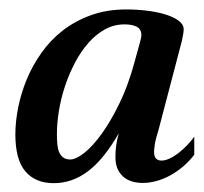

<svg xmlns="http://www.w3.org/2000/svg" viewBox="-20 -747 440 415"><path d="M131.8 -402.3Q144 -402.3 162.4 -416.7Q180.7 -431.2 200.2 -458.3Q219.7 -485.4 238.5 -524.2Q257.3 -563 270.5 -611.8L282.7 -656.2Q283.7 -660.6 284.7 -664.3Q285.6 -668 285.6 -670.9Q285.6 -683.6 275.9 -689Q266.1 -694.3 249 -694.3Q226.1 -694.3 206.5 -683.3Q187 -672.4 170.9 -654.1Q154.8 -635.7 142.1 -611.6Q129.4 -587.4 120.6 -561Q111.8 -534.7 107.4 -507.8Q103 -481 103 -457Q103 -446.3 103.8 -436.5Q104.5 -426.8 107.4 -419.2Q110.4 -411.6 116.2 -407Q122.1 -402.3 131.8 -402.3ZM13.2 -456.5Q13.2 -483.9 19.3 -514.6Q25.4 -545.4 37.8 -575.4Q50.3 -605.5 69.6 -632.8Q88.9 -660.2 115.5 -680.9Q142.1 -701.7 176.5 -714.1Q210.9 -726.6 252.9 -726.6Q275.4 -726.6 297.6 -723.9Q319.8 -721.2 337.4 -715.8Q355 -710.4 366 -702.4Q377 -694.3 377 -683.6Q377 -678.2 375.7 -671.9Q374.5 -665.5 373 -658.2L323.2 -468.3Q316.4 -446.8 314.7 -435.3Q313 -423.8 313 -418.9Q313 -408.2 317.4 -404.1Q321.8 -399.9 329.1 -399.9Q336.9 -399.9 346.4 -404.3Q356 -408.7 365.5 -416Q375 -423.3 384 -432.6Q393.1 -441.9 399.9 -451.7V-412.6Q388.7 -397.9 375 -386.5Q361.3 -375 346.7 -367.2Q332 -359.4 317.1 -355.5Q302.2 -351.6 288.6 -351.6Q276.4 -351.6 265.6 -354.7Q254.9 -357.9 246.8 -364.7Q238.8 -371.6 234.1 -382.1Q229.5 -392.6 229.5 -407.2Q229.5 -421.4 231.2 -433.3Q232.9 -445.3 236.8 -459Q204.6 -402.8 170.4 -377Q136.2 -351.1 96.2 -351.1Q56.6 -351.1 34.9 -376.5Q13.2 -401.9 13.2 -456.5Z"/></svg>

Font: Arian AMU Serif
Style: Bold Italic
Weight: 700
Italic angle: -15°
Designer: Ruben Hakobyan (Tarumian)
Foundry: Ruben Hakobyan (Tarumian)
Version: Version 1.002